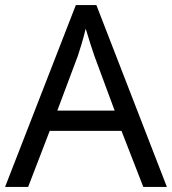

<svg xmlns="http://www.w3.org/2000/svg" viewBox="-20 -737 679 757"><path d="M545 0H638L360 -717H279L0 0H91L176 -221H459ZM352 -517 432 -301H206L287 -517C295 -540 308 -583 318 -624C325 -599 346 -533 352 -517Z"/></svg>

Font: Noto Sans Newa
Style: Regular
Weight: 400
Designer: Monotype Design Team
Foundry: Monotype Imaging Inc.
Version: Version 2.007